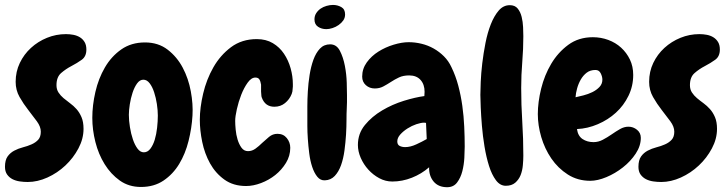

<svg xmlns="http://www.w3.org/2000/svg" viewBox="-40 -741 2991 790"><path d="M315.4 -537.1Q315.4 -508.8 296.4 -495.1Q277.3 -481.4 253.9 -469.2Q230.5 -457 211.4 -440.4Q192.4 -423.8 192.4 -390.6Q192.4 -373 200.7 -360.4Q209 -347.7 221.2 -337.4Q233.4 -327.1 248 -316.4Q262.7 -305.7 274.9 -292Q287.1 -278.3 295.4 -258.8Q303.7 -239.3 303.7 -210.9Q303.7 -169.9 282.7 -130.4Q261.7 -90.8 229 -60.1Q196.3 -29.3 155.3 -10.7Q114.3 7.8 74.2 7.8Q57.6 7.8 41 5.4Q24.4 2.9 11.2 -3.9Q-2 -10.7 -10.7 -22.9Q-19.5 -35.2 -19.5 -54.7Q-19.5 -82 -8.8 -97.2Q2 -112.3 18.6 -121.1Q35.2 -129.9 54.2 -134.8Q73.2 -139.6 89.8 -147Q106.4 -154.3 117.2 -166Q127.9 -177.7 127.9 -199.2Q127.9 -219.7 111.8 -241.7Q95.7 -263.7 76.2 -288.6Q56.6 -313.5 40.5 -341.8Q24.4 -370.1 24.4 -404.3Q24.4 -446.3 41.5 -481.9Q58.6 -517.6 87.4 -543.9Q116.2 -570.3 153.3 -585.4Q190.4 -600.6 231.4 -600.6Q247.1 -600.6 262.2 -597.7Q277.3 -594.7 289.1 -587.4Q300.8 -580.1 308.1 -567.9Q315.4 -555.7 315.4 -537.1Z M540 28.3Q490.2 28.3 453.1 2Q416 -24.4 390.6 -65.4Q365.2 -106.4 352.5 -156.7Q339.8 -207 339.8 -255.9Q339.8 -307.6 352.5 -362.8Q365.2 -418 391.6 -463.4Q418 -508.8 459 -537.6Q500 -566.4 556.6 -566.4Q611.3 -566.4 649.9 -536.6Q688.5 -506.8 711.9 -462.4Q735.4 -418 745.1 -365.2Q754.9 -312.5 752 -265.6Q749 -213.9 735.8 -161.1Q722.7 -108.4 697.3 -66.4Q671.9 -24.4 632.8 2Q593.8 28.3 540 28.3ZM549.8 -413.1Q535.2 -413.1 523.9 -397.5Q512.7 -381.8 505.4 -359.4Q498 -336.9 494.1 -312Q490.2 -287.1 490.2 -268.6Q490.2 -245.1 494.6 -217.8Q499 -190.4 506.8 -167.5Q514.6 -144.5 525.9 -129.4Q537.1 -114.3 551.8 -114.3Q567.4 -114.3 578.6 -128.9Q589.8 -143.6 596.7 -166Q603.5 -188.5 606.4 -215.3Q609.4 -242.2 609.4 -265.6Q609.4 -287.1 605.5 -313Q601.6 -338.9 594.2 -361.3Q586.9 -383.8 575.7 -398.4Q564.5 -413.1 549.8 -413.1Z M1164.1 -375Q1164.1 -370.1 1163.1 -364.7Q1162.1 -359.4 1160.2 -354.5Q1151.4 -332 1132.8 -316.9Q1114.3 -301.8 1088.9 -301.8Q1050.8 -301.8 1037.1 -339.8Q1035.2 -344.7 1035.2 -351.1Q1035.2 -357.4 1034.2 -364.3V-392.6Q1032.2 -406.2 1027.3 -414.1Q1022.5 -421.9 1010.7 -421.9Q994.1 -421.9 979 -400.9Q963.9 -379.9 952.6 -351.1Q941.4 -322.3 934.6 -292Q927.7 -261.7 927.7 -243.2Q927.7 -228.5 929.7 -207.5Q931.6 -186.5 937.5 -167Q943.4 -147.5 953.6 -133.3Q963.9 -119.1 980.5 -119.1Q997.1 -119.1 1011.2 -129.4Q1025.4 -139.6 1039.1 -153.3Q1051.8 -165 1066.9 -177.7Q1082 -190.4 1101.6 -190.4Q1126 -190.4 1140.1 -172.9Q1154.3 -155.3 1154.3 -132.8Q1154.3 -99.6 1136.7 -70.8Q1119.1 -42 1092.8 -21Q1066.4 0 1034.2 12.2Q1002 24.4 972.7 24.4Q919.9 24.4 883.3 -2Q846.7 -28.3 824.2 -68.8Q801.8 -109.4 792 -157.2Q782.2 -205.1 782.2 -248Q782.2 -297.9 795.9 -356Q809.6 -414.1 837.9 -463.9Q866.2 -513.7 910.6 -546.9Q955.1 -580.1 1016.6 -580.1Q1054.7 -580.1 1082.5 -563.5Q1110.4 -546.9 1128.4 -520Q1146.5 -493.2 1155.8 -460Q1165 -426.8 1165 -394.5Q1165 -389.6 1165 -384.8Q1165 -379.9 1164.1 -375Z M1379.9 -681.6Q1379.9 -668 1372.6 -657.2Q1365.2 -646.5 1353.5 -638.2Q1341.8 -629.9 1328.1 -625.5Q1314.5 -621.1 1302.7 -621.1Q1283.2 -621.1 1268.6 -630.9Q1253.9 -640.6 1253.9 -661.1Q1253.9 -675.8 1261.2 -687Q1268.6 -698.2 1279.3 -705.6Q1290 -712.9 1303.7 -716.8Q1317.4 -720.7 1330.1 -720.7Q1348.6 -720.7 1364.3 -711.9Q1379.9 -703.1 1379.9 -681.6ZM1387.7 -349.6Q1387.7 -335.9 1387.7 -320.8Q1387.7 -305.7 1386.7 -292Q1385.7 -275.4 1385.7 -247.6Q1385.7 -219.7 1383.8 -187.5Q1381.8 -155.3 1377.4 -122.1Q1373 -88.9 1363.3 -61.5Q1353.5 -34.2 1337.4 -17.1Q1321.3 0 1296.9 1Q1278.3 2 1265.6 -13.7Q1252.9 -29.3 1244.6 -54.2Q1236.3 -79.1 1232.4 -109.9Q1228.5 -140.6 1226.6 -169.4Q1224.6 -198.2 1224.6 -222.7Q1224.6 -247.1 1224.6 -258.8Q1224.6 -274.4 1224.6 -303.2Q1224.6 -332 1226.6 -365.2Q1228.5 -398.4 1233.9 -432.6Q1239.3 -466.8 1249.5 -495.1Q1259.8 -523.4 1276.4 -541Q1293 -558.6 1318.4 -558.6Q1344.7 -558.6 1358.4 -532.2Q1372.1 -505.9 1378.9 -470.7Q1385.7 -435.5 1386.7 -400.9Q1387.7 -366.2 1387.7 -349.6Z M1872.1 -137.7Q1872.1 -120.1 1870.6 -91.8Q1869.1 -63.5 1862.3 -36.6Q1855.5 -9.8 1840.8 9.8Q1826.2 29.3 1799.8 29.3Q1763.7 29.3 1744.1 5.9Q1724.6 -17.6 1725.6 -52.7Q1694.3 -25.4 1654.8 -9.8Q1615.2 5.9 1574.2 5.9Q1545.9 5.9 1520.5 -7.8Q1495.1 -21.5 1475.6 -43Q1456.1 -64.5 1444.3 -91.3Q1432.6 -118.2 1432.6 -144.5Q1432.6 -191.4 1461.4 -226.6Q1490.2 -261.7 1532.2 -286.6Q1574.2 -311.5 1621.6 -326.2Q1668.9 -340.8 1706.1 -345.7Q1706.1 -350.6 1706.5 -354.5Q1707 -358.4 1707 -363.3Q1707 -393.6 1690.4 -412.1Q1673.8 -430.7 1643.6 -430.7Q1619.1 -430.7 1601.6 -422.4Q1584 -414.1 1568.4 -403.8Q1552.7 -393.6 1537.1 -385.3Q1521.5 -377 1502 -377Q1480.5 -377 1465.3 -390.6Q1450.2 -404.3 1450.2 -425.8Q1450.2 -458 1469.2 -484.4Q1488.3 -510.7 1517.1 -528.8Q1545.9 -546.9 1579.6 -557.1Q1613.3 -567.4 1641.6 -567.4Q1668 -567.4 1694.3 -561Q1720.7 -554.7 1744.1 -541.5Q1767.6 -528.3 1786.6 -509.3Q1805.7 -490.2 1817.4 -464.8Q1835 -428.7 1845.7 -388.2Q1856.4 -347.7 1862.3 -305.2Q1868.2 -262.7 1870.1 -220.2Q1872.1 -177.7 1872.1 -137.7ZM1715.8 -168.9 1712.9 -235.4Q1710.9 -235.4 1709 -235.8Q1707 -236.3 1705.1 -236.3Q1692.4 -236.3 1673.3 -230Q1654.3 -223.6 1636.7 -212.4Q1619.1 -201.2 1606.9 -187.5Q1594.7 -173.8 1594.7 -159.2Q1594.7 -145.5 1604.5 -140.6Q1614.3 -135.7 1627 -135.7Q1648.4 -135.7 1672.9 -147Q1697.3 -158.2 1715.8 -168.9Z M2113.3 -591.8Q2113.3 -539.1 2108.9 -485.8Q2104.5 -432.6 2104.5 -378.9Q2104.5 -309.6 2108.9 -240.2Q2113.3 -170.9 2113.3 -100.6Q2113.3 -83 2111.3 -61Q2109.4 -39.1 2102.1 -20.5Q2094.7 -2 2080.1 10.7Q2065.4 23.4 2041 23.4Q2017.6 23.4 2000.5 0.5Q1983.4 -22.5 1972.2 -58.1Q1960.9 -93.8 1953.6 -137.7Q1946.3 -181.6 1942.9 -223.1Q1939.5 -264.6 1938 -299.3Q1936.5 -334 1936.5 -350.6Q1936.5 -369.1 1938 -404.3Q1939.5 -439.5 1944.3 -480.5Q1949.2 -521.5 1957.5 -564Q1965.8 -606.4 1979.5 -641.1Q1993.2 -675.8 2012.2 -697.8Q2031.2 -719.7 2057.6 -719.7Q2079.1 -719.7 2090.3 -705.6Q2101.6 -691.4 2106.4 -671.4Q2111.3 -651.4 2112.3 -629.4Q2113.3 -607.4 2113.3 -591.8Z M2596.7 -173.8Q2596.7 -140.6 2575.7 -108.9Q2554.7 -77.1 2522.9 -52.2Q2491.2 -27.3 2455.1 -12.2Q2418.9 2.9 2388.7 2.9Q2336.9 2.9 2296.4 -22.9Q2255.9 -48.8 2228.5 -88.9Q2201.2 -128.9 2187 -177.2Q2172.9 -225.6 2172.9 -271.5Q2172.9 -320.3 2186.5 -376Q2200.2 -431.6 2228 -478.5Q2255.9 -525.4 2298.3 -556.6Q2340.8 -587.9 2399.4 -587.9Q2432.6 -587.9 2462.9 -576.7Q2493.2 -565.4 2515.6 -544.9Q2538.1 -524.4 2551.8 -496.1Q2565.4 -467.8 2565.4 -432.6Q2565.4 -386.7 2545.9 -346.7Q2526.4 -306.6 2494.1 -277.3Q2461.9 -248 2419.9 -230Q2377.9 -211.9 2334 -210Q2337.9 -181.6 2356.9 -168.9Q2376 -156.2 2402.3 -156.2Q2421.9 -156.2 2440.4 -166Q2459 -175.8 2476.6 -188Q2494.1 -200.2 2511.2 -210Q2528.3 -219.7 2545.9 -219.7Q2565.4 -219.7 2581.1 -207Q2596.7 -194.3 2596.7 -173.8ZM2438.5 -413.1Q2438.5 -425.8 2431.6 -439.5Q2424.8 -453.1 2410.2 -453.1Q2388.7 -453.1 2374 -441.9Q2359.4 -430.7 2349.6 -413.6Q2339.8 -396.5 2334.5 -377Q2329.1 -357.4 2328.1 -340.8Q2341.8 -343.8 2360.8 -348.6Q2379.9 -353.5 2397 -361.8Q2414.1 -370.1 2426.3 -382.8Q2438.5 -395.5 2438.5 -413.1Z M2921.9 -537.1Q2921.9 -508.8 2902.8 -495.1Q2883.8 -481.4 2860.4 -469.2Q2836.9 -457 2817.9 -440.4Q2798.8 -423.8 2798.8 -390.6Q2798.8 -373 2807.1 -360.4Q2815.4 -347.7 2827.6 -337.4Q2839.8 -327.1 2854.5 -316.4Q2869.1 -305.7 2881.3 -292Q2893.6 -278.3 2901.9 -258.8Q2910.2 -239.3 2910.2 -210.9Q2910.2 -169.9 2889.2 -130.4Q2868.2 -90.8 2835.4 -60.1Q2802.7 -29.3 2761.7 -10.7Q2720.7 7.8 2680.7 7.8Q2664.1 7.8 2647.5 5.4Q2630.9 2.9 2617.7 -3.9Q2604.5 -10.7 2595.7 -22.9Q2586.9 -35.2 2586.9 -54.7Q2586.9 -82 2597.7 -97.2Q2608.4 -112.3 2625 -121.1Q2641.6 -129.9 2660.6 -134.8Q2679.7 -139.6 2696.3 -147Q2712.9 -154.3 2723.6 -166Q2734.4 -177.7 2734.4 -199.2Q2734.4 -219.7 2718.3 -241.7Q2702.1 -263.7 2682.6 -288.6Q2663.1 -313.5 2647 -341.8Q2630.9 -370.1 2630.9 -404.3Q2630.9 -446.3 2647.9 -481.9Q2665 -517.6 2693.8 -543.9Q2722.7 -570.3 2759.8 -585.4Q2796.9 -600.6 2837.9 -600.6Q2853.5 -600.6 2868.7 -597.7Q2883.8 -594.7 2895.5 -587.4Q2907.2 -580.1 2914.6 -567.9Q2921.9 -555.7 2921.9 -537.1Z"/></svg>

Font: Chewy
Style: Regular
Weight: 400
Version: Version 1.001